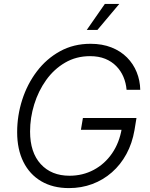

<svg xmlns="http://www.w3.org/2000/svg" viewBox="-20 -964 778 994"><path d="M336.9 9.8Q253.9 9.8 193.6 -25.6Q133.3 -61 101.1 -126Q68.8 -190.9 68.8 -279.8Q68.8 -365.7 95 -447.3Q121.1 -528.8 170.7 -594.2Q220.2 -659.7 290.5 -698.5Q360.8 -737.3 448.7 -737.3Q509.3 -737.3 556.9 -718.5Q604.5 -699.7 637.5 -666.5Q670.4 -633.3 687.7 -590.3Q705.1 -547.4 706.1 -499H635.3Q632.3 -534.7 618.9 -566.2Q605.5 -597.7 581.8 -621.8Q558.1 -646 524.4 -659.7Q490.7 -673.3 446.3 -673.3Q374.5 -673.3 316.9 -639.6Q259.3 -606 219 -549.6Q178.7 -493.2 157.2 -423.8Q135.7 -354.5 135.7 -283.2Q135.7 -174.8 190.9 -114.5Q246.1 -54.2 339.8 -54.2Q408.2 -54.2 465.1 -84.5Q522 -114.7 560.1 -169.9Q598.1 -225.1 610.4 -298.8L630.4 -292H398.9L409.2 -353H686.5L676.3 -290.5Q664.6 -222.2 634.5 -166.7Q604.5 -111.3 559.3 -71.8Q514.2 -32.2 457.8 -11.2Q401.4 9.8 336.9 9.8ZM429.2 -809.1 522.9 -943.8H597.7L484.4 -809.1Z"/></svg>

Font: Inter 17pt Light
Style: Italic
Weight: 300
Italic angle: -9.3988°
Version: Version 4.001;git-66647c0bb